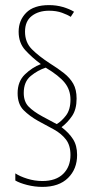

<svg xmlns="http://www.w3.org/2000/svg" viewBox="-20 -780 370 752"><path d="M49 -415Q49 -461 77.5 -488.5Q106 -516 140 -529Q105 -555 79 -583.5Q53 -612 53 -656Q53 -700 82.5 -730Q112 -760 172 -760Q201 -760 226.5 -752.5Q252 -745 270 -734L257 -714Q245 -722 223 -730Q201 -738 172 -738Q131 -738 104.5 -717.5Q78 -697 78 -656Q78 -614 105 -587Q132 -560 175 -532Q207 -512 230.5 -493.5Q254 -475 267 -452Q280 -429 280 -394Q280 -352 262.5 -326Q245 -300 221 -282Q250 -260 266 -235Q282 -210 282 -173Q282 -118 246.5 -83Q211 -48 146 -48Q116 -48 86.5 -55.5Q57 -63 40 -73V-101Q58 -89 87 -80Q116 -71 146 -71Q199 -71 227.5 -99Q256 -127 256 -173Q256 -211 238 -234Q220 -257 191 -273Q162 -289 130 -306Q96 -325 72.5 -348.5Q49 -372 49 -415ZM73 -416Q73 -382 92 -362.5Q111 -343 146 -324L202 -294Q220 -304 238 -327Q256 -350 256 -390Q256 -428 233.5 -456Q211 -484 159 -515Q128 -505 100.5 -482.5Q73 -460 73 -416Z"/></svg>

Font: Noto Sans ExtraCondensed Thin
Style: Regular
Weight: 100
Width: 2
Designer: Monotype Design Team
Foundry: Monotype Imaging Inc.
Version: Version 2.013; ttfautohint (v1.8.4.7-5d5b)